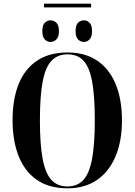

<svg xmlns="http://www.w3.org/2000/svg" viewBox="-20 -1009 728 1039"><path d="M218 -969V-989H473V-969ZM253 -782Q236 -782 222.5 -795.5Q209 -809 209 -840Q209 -873 222.5 -886Q236 -899 253 -899Q271 -899 285 -886Q299 -873 299 -840Q299 -809 285 -795.5Q271 -782 253 -782ZM434 -782Q416 -782 402.5 -795.5Q389 -809 389 -840Q389 -873 402.5 -886Q416 -899 434 -899Q451 -899 464.5 -886Q478 -873 478 -840Q478 -809 464.5 -795.5Q451 -782 434 -782ZM345 10Q245 10 179 -36Q113 -82 80.5 -165Q48 -248 48 -359Q48 -471 80.5 -553Q113 -635 179.5 -680Q246 -725 346 -725Q441 -725 506.5 -680.5Q572 -636 606 -553.5Q640 -471 640 -358Q640 -246 605.5 -163.5Q571 -81 505.5 -35.5Q440 10 345 10ZM345 0Q398 0 430.5 -34.5Q463 -69 478 -148Q493 -227 493 -358Q493 -490 478.5 -568Q464 -646 432 -680.5Q400 -715 346 -715Q292 -715 259 -680.5Q226 -646 211 -568Q196 -490 196 -358Q196 -227 211 -148.5Q226 -70 258.5 -35Q291 0 345 0Z"/></svg>

Font: Noto Serif Display Condensed
Style: Bold
Weight: 700
Width: 3
Designer: Monotype Design Team
Foundry: Monotype Imaging Inc.
Version: Version 2.009